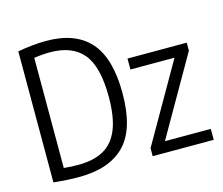

<svg xmlns="http://www.w3.org/2000/svg" viewBox="-105 -887 1198 1033"><g transform="rotate(-15 493.5 -371.0)"><path d="M214 6Q151 6 72.5 -2V-732Q109.5 -738.5 150 -743Q190.5 -747.5 231.5 -747.5Q393.5 -747.5 474.8 -656.2Q556 -565 556 -370Q556 -170.5 469.5 -82.2Q383 6 214 6ZM228 -58.5Q311.5 -58.5 367.2 -89Q423 -119.5 451.2 -187.8Q479.5 -256 479.5 -370Q479.5 -538 419.5 -610.5Q359.5 -683 235.5 -683Q193.5 -683 146.5 -676V-62.5Q169 -60 188.8 -59.2Q208.5 -58.5 228 -58.5ZM625 0V-44.5L875.5 -481.5H630V-542.5H960V-498L709.5 -61H965V0Z"/></g></svg>

Font: Encode Sans Condensed
Style: Regular
Weight: 400
Width: 3
Designer: Multiple Designers
Foundry: Impallari Type
Version: Version 3.000; ttfautohint (v1.8.3) -l 8 -r 50 -G 200 -x 14 